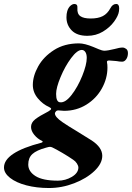

<svg xmlns="http://www.w3.org/2000/svg" viewBox="-123 -655 663 965"><path d="M-103 187Q-103 111 86 62Q91 60 91.5 57.5Q92 55 88 53Q66 43 49.5 23Q33 3 33 -17Q33 -39 54 -55.5Q75 -72 120 -95Q134 -103 134 -108Q134 -112 124 -117Q92 -131 67 -161Q42 -191 42 -228Q42 -273 69 -321.5Q96 -370 148.5 -403.5Q201 -437 274 -437Q302 -437 346 -419Q355 -415 373.5 -407.5Q392 -400 400 -400Q418 -400 454 -409Q478 -416 493 -416Q502 -416 511 -409.5Q520 -403 520 -388Q520 -370 511.5 -357.5Q503 -345 491 -345Q478 -345 463 -348Q457 -348 445.5 -349.5Q434 -351 425 -351Q412 -351 415 -340Q417 -332 417 -315Q417 -261 389 -210.5Q361 -160 311 -129Q261 -98 199 -98Q191 -98 179 -99.5Q167 -101 163 -99Q159 -97 156 -92.5Q153 -88 153 -85Q153 -67 191 -41Q217 -23 264 5Q307 31 338 51Q391 86 391 128Q391 167 351.5 204.5Q312 242 250 266Q188 290 123 290Q61 290 9.5 276.5Q-42 263 -72.5 239Q-103 215 -103 187ZM313 -364Q313 -383 306 -393.5Q299 -404 288 -404Q265 -404 234.5 -363Q204 -322 181.5 -268Q159 -214 159 -183Q159 -143 178 -141Q205 -137 236.5 -177.5Q268 -218 290.5 -274Q313 -330 313 -364ZM271 188Q271 178 263.5 166.5Q256 155 245 148Q222 132 190.5 113.5Q159 95 140 86Q134 83 127 83Q123 83 109 87Q61 100 40 119Q19 138 19 172Q19 207 55.5 230Q92 253 168 253Q206 253 238 234Q270 215 271 188ZM211 -568Q211 -586 215 -599Q220 -616 230.5 -625.5Q241 -635 251 -635Q268 -635 266 -614Q264 -586 280.5 -574Q297 -562 333 -562Q370 -562 393.5 -574Q417 -586 432 -614Q443 -635 461 -635Q476 -635 476 -613Q476 -604 475 -599Q472 -576 450.5 -546.5Q429 -517 394 -496Q359 -475 316 -475Q264 -475 237.5 -502Q211 -529 211 -568Z"/></svg>

Font: EB Garamond ExtraBold
Style: Italic
Weight: 800
Italic angle: -17.2°
Designer: Georg Duffner and Octavio Pardo
Foundry: Georg Duffner
Version: Version 1.000